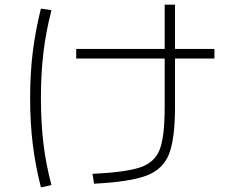

<svg xmlns="http://www.w3.org/2000/svg" viewBox="-20 -771 978 818"><path d="M681.6 -316.4V-521.5H304.7V-562.5H681.6V-751H725.6V-562.5H893.6V-521.5H725.6V-316.4Q725.6 -179.2 700 -114.3Q674.3 -49.3 603.8 -22.7Q533.2 3.9 380.9 11.7L374 -30.3Q516.6 -37.1 578.4 -58.3Q640.1 -79.6 660.9 -135Q681.6 -190.4 681.6 -316.4ZM108.4 -353.5Q108.4 -457 119.4 -547.9Q130.4 -638.7 154.3 -734.4L199.2 -727.5Q175.3 -634.3 164.8 -545.2Q154.3 -456.1 154.3 -353.5Q154.3 -250.5 164.8 -161.4Q175.3 -72.3 199.2 17.6L154.3 27.3Q130.4 -66.9 119.4 -158Q108.4 -249 108.4 -353.5Z"/></svg>

Font: Pretendard ExtraLight
Style: Regular
Weight: 200
Designer: Base glyphs from Inter by Rasmus Andersson; Hangeul glyphs from Noto Sans CJK(Source Han Sans) by Jang Soo-young and Kan
Foundry: Kil Hyung-jin
Version: Version 1.309